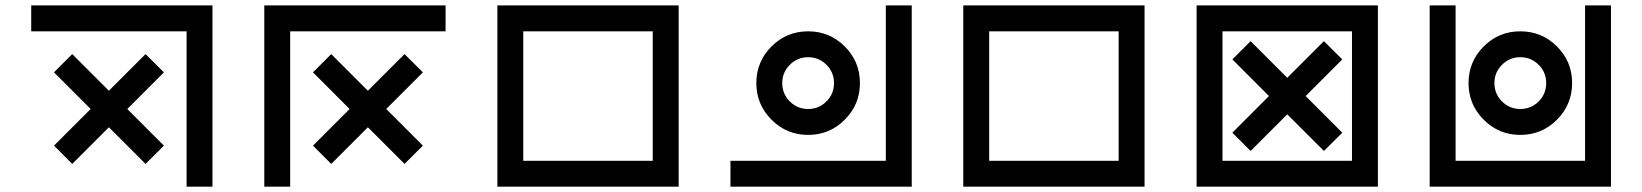

<svg xmlns="http://www.w3.org/2000/svg" viewBox="-20 -704 6192 724"><path d="M781.2 0H683.6V-585.9H97.7V-683.6H781.2ZM460 -293 598.1 -154.8 528.8 -85.9 390.6 -224.1 252.4 -85.9 183.6 -154.8 321.8 -293 183.6 -431.2 252.4 -500 390.6 -361.8 528.8 -500 598.1 -431.2Z M1660.2 -683.6V-585.9H1074.2V0H976.6V-683.6ZM1436.5 -293 1574.7 -154.8 1505.4 -85.9 1367.2 -224.1 1229 -85.9 1160.2 -154.8 1298.3 -293 1160.2 -431.2 1229 -500 1367.2 -361.8 1505.4 -500 1574.7 -431.2Z M1953.1 -585.9V-97.7H2441.4V-585.9ZM1855.5 -683.6H2539.1V0H1855.5Z M2734.4 0V-97.7H3320.3V-683.6H3418V0ZM3125 -390.6Q3125 -431.2 3096.4 -459.7Q3067.9 -488.3 3027.3 -488.3Q2986.8 -488.3 2958.3 -459.7Q2929.7 -431.2 2929.7 -390.6Q2929.7 -350.1 2958.3 -321.5Q2986.8 -293 3027.3 -293Q3067.9 -293 3096.4 -321.5Q3125 -350.1 3125 -390.6ZM3027.3 -195.3Q2946.3 -195.3 2889.2 -252.7Q2832 -310.1 2832 -390.6Q2832 -471.7 2889.2 -528.8Q2946.3 -585.9 3027.3 -585.9Q3108.4 -585.9 3165.5 -528.8Q3222.7 -471.7 3222.7 -390.6Q3222.7 -310.1 3165.5 -252.7Q3108.4 -195.3 3027.3 -195.3Z M3710 -585.9V-97.7H4198.2V-585.9ZM3612.3 -683.6H4295.9V0H3612.3Z M4589.8 -585.9V-97.7H5078.1V-585.9ZM4492.2 -683.6H5175.8V0H4492.2ZM4903.3 -341.8 5041.5 -203.6 4972.2 -134.8 4834 -272.9 4695.8 -134.8 4627 -203.6 4765.1 -341.8 4627 -480 4695.8 -548.8 4834 -410.6 4972.2 -548.8 5041.5 -480Z M5371.1 -683.6H5468.8V-97.7H5957V-683.6H6054.7V0H5371.1ZM5810.5 -390.6Q5810.5 -431.2 5782 -459.7Q5753.4 -488.3 5712.9 -488.3Q5672.4 -488.3 5643.8 -459.7Q5615.2 -431.2 5615.2 -390.6Q5615.2 -350.1 5643.8 -321.5Q5672.4 -293 5712.9 -293Q5753.4 -293 5782 -321.5Q5810.5 -350.1 5810.5 -390.6ZM5712.9 -195.3Q5631.8 -195.3 5574.7 -252.7Q5517.6 -310.1 5517.6 -390.6Q5517.6 -471.7 5574.7 -528.8Q5631.8 -585.9 5712.9 -585.9Q5793.9 -585.9 5851.1 -528.8Q5908.2 -471.7 5908.2 -390.6Q5908.2 -310.1 5851.1 -252.7Q5793.9 -195.3 5712.9 -195.3Z"/></svg>

Font: BabelStone Club Penguin
Style: Regular
Weight: 400
Designer: Andrew West
Foundry: BabelStone
Version: Version 1.02 November 6, 2013